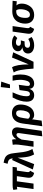

<svg xmlns="http://www.w3.org/2000/svg" viewBox="1866 -2735 1090 4862"><g transform="rotate(-90 2411.0 -304.0)"><path d="M522 -421.9 485.8 -168Q480.5 -131.3 487.3 -114.3Q494.1 -97.2 518.1 -85.9L462.9 15.1Q392.1 -0.5 362.5 -40Q333 -79.6 342.8 -153.8L380.9 -421.9H251L192.9 0H55.2L112.8 -421.9Q85 -420.9 47.9 -412.1L33.2 -512.2Q79.6 -529.8 152.8 -529.8H617.2L602.1 -421.9Z M722.7 -757.8Q806.2 -744.6 854.2 -717.5Q902.3 -690.4 929 -637Q955.6 -583.5 963.9 -492.2Q977.1 -353 991 -268.8Q1004.9 -184.6 1022.9 -131.1Q1041 -77.6 1070.8 -28.8L931.6 15.1Q902.8 -40 887.7 -84.7Q872.6 -129.4 862.1 -206.8Q851.6 -284.2 848.6 -402.8L686.5 16.1L550.8 -18.1L789.6 -541L834.5 -529.8Q823.7 -592.8 795.7 -619.1Q767.6 -645.5 694.8 -657.2Z M1390.1 221.2 1470.2 -356Q1481.9 -432.1 1429.2 -432.1Q1400.4 -432.1 1373.3 -403.8Q1346.2 -375.5 1308.6 -304.2L1265.1 0H1125.5L1178.2 -377.9Q1188.5 -460 1176.3 -526.9L1304.2 -542Q1319.8 -501.5 1316.4 -437Q1387.7 -545.9 1488.3 -545.9Q1556.6 -545.9 1591.1 -501.2Q1625.5 -456.5 1614.3 -380.9L1529.3 207Z M1979 -545.9Q2080.1 -545.9 2137.7 -489.7Q2195.3 -433.6 2195.3 -332Q2195.3 -284.2 2186.5 -236.8Q2177.7 -189.5 2157.2 -143.6Q2136.7 -97.7 2107.4 -62.5Q2078.1 -27.3 2033.2 -5.6Q1988.3 16.1 1934.1 16.1Q1858.4 16.1 1821.3 -36.1L1787.1 205.1L1645 221.2L1714.4 -275.9Q1732.4 -407.7 1798.8 -476.8Q1865.2 -545.9 1979 -545.9ZM1917 -90.8Q1952.6 -90.8 1979.7 -114.5Q2006.8 -138.2 2021.2 -176.3Q2035.6 -214.4 2042.5 -253.9Q2049.3 -293.5 2049.3 -333Q2049.3 -391.6 2030.3 -416.3Q2011.2 -440.9 1973.1 -440.9Q1921.9 -440.9 1893.3 -395Q1864.7 -349.1 1851.1 -249L1835 -136.2Q1862.3 -90.8 1917 -90.8Z M2636.7 -829.1 2775.9 -817.9 2702.1 -596.2H2609.9ZM2428.7 16.1Q2353.5 16.1 2310.3 -31.5Q2267.1 -79.1 2267.1 -175.8Q2267.1 -333 2373 -529.8H2503.9Q2453.1 -420.9 2429 -336.4Q2404.8 -252 2404.8 -178.2Q2404.8 -131.8 2418.7 -111.3Q2432.6 -90.8 2460 -90.8Q2491.2 -90.8 2510.7 -111.1Q2530.3 -131.3 2538.1 -187L2561 -355L2694.8 -373L2668.9 -186Q2665.5 -156.7 2666.5 -135.5Q2667.5 -114.3 2679 -102.5Q2690.4 -90.8 2712.9 -90.8Q2738.3 -90.8 2758.1 -108.9Q2777.8 -127 2789.3 -153.8Q2800.8 -180.7 2808.3 -216.3Q2815.9 -252 2818.4 -282.5Q2820.8 -313 2820.8 -342.8Q2820.8 -421.4 2797.9 -529.8H2927.7Q2956.1 -430.2 2956.1 -337.9Q2956.1 -284.2 2949.2 -235.6Q2942.4 -187 2925.5 -140.1Q2908.7 -93.3 2883.1 -59.3Q2857.4 -25.4 2816.9 -4.6Q2776.4 16.1 2725.1 16.1Q2667.5 16.1 2632.3 -14.6Q2597.2 -45.4 2592.8 -106.9Q2569.3 -42 2529.1 -12.9Q2488.8 16.1 2428.7 16.1Z M3138.7 -543.9Q3208 -436.5 3211.9 -122.1L3384.8 -544.9L3517.6 -515.1L3277.8 0H3105Q3089.8 -208.5 3068.6 -327.4Q3047.4 -446.3 3006.8 -501Z M3695.8 16.1Q3601.6 16.1 3544.2 -25.6Q3486.8 -67.4 3486.8 -139.2Q3486.8 -197.8 3526.6 -236.3Q3566.4 -274.9 3645.5 -283.2Q3543.9 -308.6 3543.9 -392.1Q3543.9 -459 3600.3 -502.4Q3656.7 -545.9 3758.8 -545.9Q3875 -545.9 3944.8 -481.9L3877.9 -411.1Q3827.1 -445.8 3769.5 -445.8Q3728 -445.8 3705.3 -427.5Q3682.6 -409.2 3682.6 -378.9Q3682.6 -351.6 3701.2 -336.2Q3719.7 -320.8 3754.9 -320.8H3819.8L3793 -226.1H3736.8Q3681.2 -226.1 3656.5 -204.8Q3631.8 -183.6 3631.8 -147.9Q3631.8 -119.1 3654.1 -103.5Q3676.3 -87.9 3720.7 -87.9Q3752.9 -87.9 3783.9 -98.6Q3814.9 -109.4 3856 -132.8L3905.8 -49.8Q3864.7 -18.6 3810.3 -1.2Q3755.9 16.1 3695.8 16.1Z M4181.6 -529.8 4130.9 -168Q4126.5 -131.3 4133.3 -114.3Q4140.1 -97.2 4164.1 -85.9L4109.9 15.1Q4038.6 -1 4009 -40.3Q3979.5 -79.6 3989.7 -153.8L4042 -529.8Z M4464.4 16.1Q4360.4 16.1 4302 -43.5Q4243.7 -103 4243.7 -208Q4243.7 -239.3 4247.8 -270Q4252 -300.8 4262.2 -334Q4272.5 -367.2 4288.3 -396.2Q4304.2 -425.3 4329.1 -451.7Q4354 -478 4385.5 -496.8Q4417 -515.6 4460.9 -526.9Q4504.9 -538.1 4556.6 -538.1Q4641.6 -538.1 4822.3 -529.8L4809.6 -423.8L4704.6 -433.1Q4750.5 -385.7 4750.5 -297.9Q4750.5 -259.8 4741.7 -219.2Q4732.9 -178.7 4711.4 -136Q4689.9 -93.3 4658.4 -60.1Q4627 -26.9 4576.7 -5.4Q4526.4 16.1 4464.4 16.1ZM4470.2 -90.8Q4497.6 -90.8 4519.8 -103Q4542 -115.2 4556.6 -136Q4571.3 -156.7 4581.8 -181.4Q4592.3 -206.1 4597.9 -234.6Q4603.5 -263.2 4606 -287.4Q4608.4 -311.5 4608.4 -334Q4608.4 -404.8 4578.6 -438H4551.3Q4388.7 -438 4388.7 -196.8Q4388.7 -90.8 4470.2 -90.8Z"/></g></svg>

Font: FiraGO SemiBold
Style: Italic
Weight: 600
Italic angle: -8°
Designer: bBox Type GmbH
Foundry: bBox Type GmbH
Version: Version 1.001;PS 001.001;hotconv 1.0.88;makeotf.lib2.5.64775